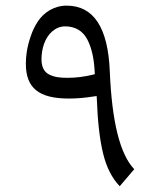

<svg xmlns="http://www.w3.org/2000/svg" viewBox="-20 -661 547 678"><path d="M218.3 -386.2C190.4 -386.2 172.4 -388.7 154.3 -397.5C136.2 -406.2 126.5 -424.3 126.5 -451.7C126.5 -470.2 129.4 -488.3 135.3 -505.4C147 -539.6 174.3 -567.9 210 -567.9C245.6 -567.9 272.5 -551.8 288.1 -522C303.7 -492.2 312 -455.6 314.5 -405.3L314.9 -399.4L309.1 -397.5C278.8 -390.1 248.5 -386.2 218.3 -386.2ZM215.3 -641.1C170.9 -641.1 134.3 -616.7 113.8 -585.4C103.5 -569.8 94.7 -552.2 88.4 -532.7C74.7 -493.2 71.3 -461.9 71.3 -436C71.3 -350.1 117.2 -313 223.1 -313C251 -313 280.8 -315.4 313.5 -320.8L321.3 -321.8L321.8 -314C324.7 -233.4 332 -168.9 343.8 -120.1C355.5 -71.3 375 -32.2 402.8 -3.4L454.1 -63.5C403.8 -115.7 375 -231 367.7 -409.7C361.3 -564 310.5 -641.1 215.3 -641.1Z"/></svg>

Font: Sahel Light
Style: Regular
Weight: 300
Foundry: Saber Rastikerdar (saber.rastikerdar@gmail.com)
Version: Version 3.4.0